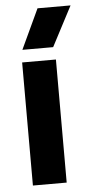

<svg xmlns="http://www.w3.org/2000/svg" viewBox="-52 -745 369 777"><g transform="rotate(-5 132.5 -356.5)"><path d="M49.8 0V-500H187V0ZM55.2 -550.8 130.9 -712.9H265.1L180.2 -550.8Z"/></g></svg>

Font: TASA Orbiter Deck
Style: Bold
Weight: 700
Designer: Weizhong Zhang
Version: Version 1.000;Glyphs 3.1.2 (3151)